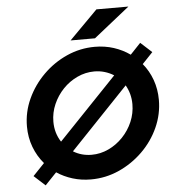

<svg xmlns="http://www.w3.org/2000/svg" viewBox="-57 -873 850 947"><g transform="rotate(-5 368.0 -399.5)"><path d="M130.6 22.2 75 -28.5 131.9 -88.2Q100 -125 81.9 -172.9Q63.9 -220.8 63.9 -275Q63.9 -346.5 93.8 -411.5Q123.6 -476.4 175 -527.4Q226.4 -578.5 292.4 -608Q358.3 -637.5 431.2 -637.5Q480.6 -637.5 524.7 -623.3Q568.8 -609 604.9 -583.3L656.2 -637.5L711.8 -586.8L659.7 -531.9Q690.3 -495.1 706.9 -448.6Q723.6 -402.1 723.6 -349.3Q723.6 -278.5 694.1 -213.2Q664.6 -147.9 612.8 -97.2Q561.1 -46.5 495.1 -17Q429.2 12.5 356.2 12.5Q308.3 12.5 265.6 -0.7Q222.9 -13.9 187.5 -37.5ZM225 -186.1 514.6 -488.9Q493.8 -502.1 469.4 -509.4Q445.1 -516.7 418.1 -516.7Q374.3 -516.7 334 -497.9Q293.8 -479.2 262.8 -446.9Q231.9 -414.6 213.9 -373.3Q195.8 -331.9 195.8 -286.8Q195.8 -230.6 225 -186.1ZM370.1 -108.3Q413.9 -108.3 453.8 -127.1Q493.8 -145.8 525 -178.5Q556.2 -211.1 574 -252.8Q591.7 -294.4 591.7 -339.6Q591.7 -391 566.7 -434.7L279.2 -133.3Q320.1 -108.3 370.1 -108.3ZM315.3 -679.2 455.6 -820.8H613.9L436.1 -679.2Z"/></g></svg>

Font: Afacad
Style: Bold Italic
Weight: 700
Italic angle: -14°
Designer: Kristian Moeller
Foundry: Dicotype
Version: Version 1.000; ttfautohint (v1.8.4.7-5d5b)